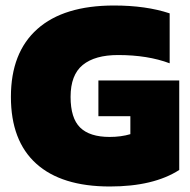

<svg xmlns="http://www.w3.org/2000/svg" viewBox="-20 -674 697 704"><path d="M382.8 9.8Q205.6 9.8 112.8 -74Q20 -157.7 20 -318.8Q20 -481.4 116.9 -567.6Q213.9 -653.8 397.9 -653.8Q515.6 -653.8 602.1 -625V-441.9Q521.5 -472.2 413.1 -472.2Q328.1 -472.2 283.4 -435.8Q238.8 -399.4 238.8 -318.8Q238.8 -240.7 273.9 -206.3Q309.1 -171.9 381.8 -171.9Q423.8 -171.9 458 -182.1V-248H340.8V-378.9H637.2V-50.8Q543 9.8 382.8 9.8Z"/></svg>

Font: Kanit ExtraBold
Style: Regular
Weight: 800
Designer: Katatrad Team
Foundry: CadsonDemak
Version: Version 1.000;PS 001.000;hotconv 1.0.88;makeotf.lib2.5.64775